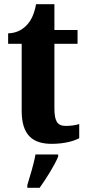

<svg xmlns="http://www.w3.org/2000/svg" viewBox="-20 -680 417 921"><path d="M228 10C294 10 340 -6 360 -17V-85C342 -79 318 -76 295 -76C253 -76 241 -102 241 -161V-470H352V-536H241V-660H153C145 -615 130 -584 113 -565C96 -544 65 -521 19 -520V-470H84V-148C84 -31 138 10 228 10ZM111 208V221H170C201 178 242 113 259 71V61H150C143 105 123 168 111 208Z"/></svg>

Font: Noto Serif Sinhala Condensed ExtraBold
Style: Regular
Weight: 800
Width: 3
Designer: Jelle Bosma - Monotype Design Team
Foundry: Monotype Imaging Inc.
Version: Version 2.007